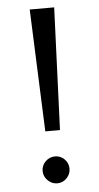

<svg xmlns="http://www.w3.org/2000/svg" viewBox="-52 -733 405 782"><g transform="rotate(-5 150.0 -342.5)"><path d="M100 -700H200L180 -200H120ZM95 -40Q95 -63 111.5 -79Q128 -95 150 -95Q173 -95 189 -79Q205 -63 205 -40Q205 -18 189 -1.5Q173 15 150 15Q128 15 111.5 -1.5Q95 -18 95 -40Z"/></g></svg>

Font: Jost
Style: Regular
Weight: 400
Version: Version 3.500